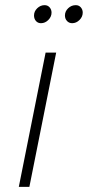

<svg xmlns="http://www.w3.org/2000/svg" viewBox="-20 -725 341 745"><path d="M180 -676Q180 -660 167.5 -647.5Q155 -635 139 -635Q127 -635 119.5 -643.5Q112 -652 112 -665Q112 -681 124.5 -693Q137 -705 153 -705Q165 -705 172.5 -696.5Q180 -688 180 -676ZM301 -676Q301 -660 288.5 -647.5Q276 -635 260 -635Q248 -635 240 -643.5Q232 -652 232 -665Q232 -681 244.5 -693Q257 -705 274 -705Q286 -705 293.5 -696.5Q301 -688 301 -676ZM198 -521 94 0H53L157 -521Z"/></svg>

Font: TypoPRO Montserrat
Style: Italic
Weight: 275
Italic angle: -11.3°
Designer: Julieta Ulanovsky
Foundry: Julieta Ulanovsky
Version: Version 6.001